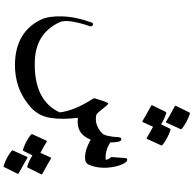

<svg xmlns="http://www.w3.org/2000/svg" viewBox="-24 -726 1041 1032"><g transform="rotate(90 496.0 -209.5)"><path d="M829.1 -363.3Q829.6 -373 837.4 -373.3Q845.2 -373.5 851.6 -365.2Q868.7 -343.3 877 -297.4Q889.6 -224.1 864.7 -167Q857.9 -151.9 843.3 -148.4Q797.9 -139.2 730 -176.8Q699.2 -96.7 612.8 -108.4Q623 -22.5 613 40Q603 102.5 557.6 144Q458.5 233.4 319.8 230Q147.9 225.6 83.5 86.9Q65.4 47.9 67.6 -24.9Q69.8 -97.7 100.6 -182.6Q103 -189 108.9 -189.5Q114.7 -189.9 118.7 -185.1Q122.6 -180.2 120.6 -173.8Q79.6 -51.8 98.6 -10.7Q158.2 119.6 311 123.5Q519.5 128.9 583.5 -10.3Q575.2 -86.9 513.7 -183.6Q506.3 -193.8 508.3 -200.2Q521.5 -246.1 531.7 -267.6Q534.7 -273.4 540.5 -269Q546.4 -264.6 567.9 -236.8Q589.4 -209 597.7 -207Q650.9 -195.8 695.8 -238.3Q712.9 -254.9 717.3 -329.6Q717.8 -337.9 723.1 -340.3Q728.5 -342.8 733.9 -339.8Q744.6 -333 745.1 -282.2Q790.5 -252.9 838.4 -257.8Q836.4 -272.9 829.8 -279.3Q823.2 -285.6 823.7 -291ZM584 -707.5Q585.9 -711.4 592.3 -709.5Q634.3 -695.8 670.4 -668Q675.3 -664.1 673.3 -659.2L638.7 -583.5Q636.7 -579.1 628.7 -585Q620.6 -590.8 550.8 -628.9Q546.4 -631.3 548.3 -634.8ZM671.4 -603.5Q673.3 -607.4 679.2 -605.5Q721.2 -591.8 757.3 -564Q762.7 -560.1 760.7 -555.2L726.1 -479.5Q724.1 -475.1 715.8 -481Q709 -485.8 661.1 -512.2L635.7 -456.5Q633.8 -452.1 625.5 -458Q617.2 -463.9 547.9 -502Q543.5 -504.4 545.4 -507.8L581.1 -580.6Q583 -584.5 589.4 -582.5Q620.1 -572.8 647.5 -555.2ZM877.4 288.6Q875.5 292.5 869.6 290.5Q827.6 276.9 791.5 249Q786.6 245.1 788.6 240.2L822.8 164.6Q824.7 160.2 833 166Q841.3 171.9 911.1 210Q915.5 212.4 913.6 215.8ZM790.5 184.6Q788.6 188.5 782.2 186.5Q740.2 172.9 704.1 145Q699.2 141.1 701.2 136.2L735.8 60.5Q737.8 56.2 745.6 62Q752.4 66.9 800.8 93.3L826.2 37.6Q828.1 33.2 836.2 39.1Q844.2 44.9 914.1 83Q918.5 85.4 916.5 88.9L880.4 161.6Q878.4 165.5 872.6 163.6Q841.8 153.8 814.5 136.2Z"/></g></svg>

Font: Amiri
Style: Slanted
Weight: 400
Italic angle: 9°
Designer: Khaled Hosny
Version: Version 000.107